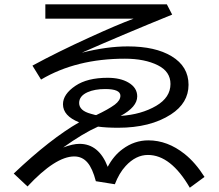

<svg xmlns="http://www.w3.org/2000/svg" viewBox="-20 -813 1020 893"><path d="M190.9 -793H755.9L780.8 -745.1Q554.7 -653.3 360.8 -567.9Q476.6 -597.2 574.7 -597.2Q702.6 -597.2 778.3 -551.3Q856.9 -503.9 856.9 -418.5Q856.9 -334 774.9 -280.8Q679.2 -218.8 529.3 -218.8Q475.1 -218.8 436 -224.1Q366.7 -193.4 273.9 -127Q318.8 -144 349.6 -144Q439.9 -144 481 -37.1Q508.8 -89.4 550.3 -119.6Q605 -160.2 669.9 -160.2Q759.3 -160.2 838.9 -96.7Q888.7 -57.1 931.2 9.8L862.8 60.1Q774.4 -92.3 668 -92.3Q611.8 -92.3 564.5 -41Q534.2 -8.3 514.2 43.9L425.8 29.8Q410.2 -29.8 387.2 -56.6Q362.8 -85.4 325.2 -85.4Q238.3 -85.4 107.9 54.2L43.9 -5.9Q213.9 -167 348.1 -244.1Q272.9 -273.9 272.9 -328.1Q272.9 -375 331.1 -414.1Q386.2 -451.2 480.5 -451.2Q539.6 -451.2 577.1 -429.2Q618.2 -405.3 618.2 -364.7Q618.2 -315.4 541 -273.9Q637.2 -280.3 706.5 -320.8Q772.9 -359.9 772.9 -422.4Q772.9 -480 714.4 -509.3Q653.3 -540 561 -540Q334.5 -540 170.9 -442.9L130.9 -507.8Q246.6 -570.8 398.9 -640.1Q521.5 -696.3 601.1 -726.1H190.9ZM427.7 -277.8Q482.9 -303.7 513.7 -326.2Q540 -346.2 540 -367.7Q540 -398.9 469.2 -398.9Q420.9 -398.9 387.7 -384.3Q348.1 -366.7 348.1 -334Q348.1 -298.3 402.8 -283.7Q413.1 -280.8 413.6 -280.8Q422.9 -277.8 426.3 -277.8Z"/></svg>

Font: FORM UDPGothic
Style: Regular
Weight: 400
Foundry: Pronama LLC
Version: Version 1.05101